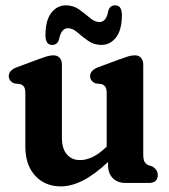

<svg xmlns="http://www.w3.org/2000/svg" viewBox="-20 -668 618 701"><path d="M72.5 -132.5V-326.5Q72.5 -344 67.8 -351Q63 -358 53.5 -361L32 -363.5Q12 -372 12 -390Q12 -411.5 41.5 -422.5L121 -452Q140 -459 152 -462.5Q164 -466 175 -466Q189.5 -466 197.8 -456.8Q206 -447.5 206 -432.5V-165.5Q206 -125.5 224 -104.5Q242 -83.5 272 -83.5Q293.5 -83.5 316.5 -94Q339.5 -104.5 364.5 -128L369.5 -132.5V-326.5Q369.5 -344 364.8 -351Q360 -358 350.5 -361L329 -363.5Q309 -372 309 -390Q309 -411.5 338.5 -422.5L418 -452Q437 -459 449 -462.5Q461 -466 472.5 -466Q487 -466 495 -456.8Q503 -447.5 503 -432.5V-105.5Q503 -85.5 507.8 -77.2Q512.5 -69 521.5 -65L535.5 -60.5Q556 -48.5 556 -29.5Q556 0 523.5 0H439Q409 0 391.8 -17.5Q374.5 -35 374.5 -65V-76.5Q324 -29.5 282 -8.5Q240 12.5 202 12.5Q144 12.5 108.2 -26.8Q72.5 -66 72.5 -132.5ZM350.5 -504Q323 -504 301.5 -519.2Q280 -534.5 262.5 -549.8Q245 -565 228 -565Q203.5 -565 195.5 -524Q189.5 -504 170.5 -504Q146 -504 146 -539.5Q146 -593.5 167.2 -621Q188.5 -648.5 220.5 -648.5Q248 -648.5 269.2 -633.2Q290.5 -618 308.2 -602.8Q326 -587.5 343 -587.5Q368.5 -587.5 375.5 -629Q381.5 -648.5 400.5 -648.5Q425 -648.5 425 -613.5Q425 -559 403.8 -531.5Q382.5 -504 350.5 -504Z"/></svg>

Font: Fraunces 72pt S100 SemiBold
Style: Regular
Weight: 600
Version: Version 1.000; ttfautohint (v1.8.3)